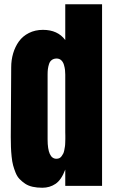

<svg xmlns="http://www.w3.org/2000/svg" viewBox="-20 -883 546 912"><path d="M31.2 -232.9Q31.2 -232.9 33.2 -563Q33.2 -598.1 42.5 -629.6Q51.8 -661.1 69.8 -686.3Q87.9 -711.4 117.4 -726.3Q147 -741.2 184.1 -741.2Q253.9 -741.2 290 -692.9V-862.8H464.8V0H290V-77.6Q271.5 -28.3 243.9 -9.8Q216.3 8.8 181.2 8.8Q155.8 8.8 135 4.2Q114.3 -0.5 99.4 -10.5Q84.5 -20.5 73 -32.5Q61.5 -44.4 54.2 -62.5Q46.9 -80.6 42.2 -97.9Q37.6 -115.2 35.2 -139.4Q32.7 -163.6 32 -184.3Q31.2 -205.1 31.2 -232.9ZM206.1 -528.8V-253.9Q206.1 -251.5 206.1 -241.2Q206.1 -227.5 206.1 -224.6Q206.1 -223.6 206.1 -222.7Q206.1 -221.7 206.1 -220.7Q206.1 -128.9 248 -128.9Q255.9 -128.9 262 -131.8Q268.1 -134.8 272.5 -140.9Q276.9 -147 280 -152.8Q283.2 -158.7 285.2 -168.9Q287.1 -179.2 288.3 -186.3Q289.6 -193.4 289.8 -205.3Q290 -217.3 290.3 -222.9Q290.5 -228.5 290.3 -240Q290 -251.5 290 -253.9V-528.8Q290 -540 288.8 -550.8Q287.6 -561.5 283.7 -575Q279.8 -588.4 271 -596.7Q262.2 -605 249 -605Q235.4 -605 226.1 -598.1Q216.8 -591.3 212.9 -578.9Q209 -566.4 207.5 -555.2Q206.1 -543.9 206.1 -528.8Z"/></svg>

Font: Anton
Style: Regular
Weight: 400
Foundry: vernon adams
Version: Version 1.000